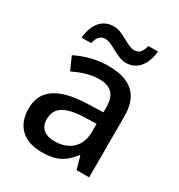

<svg xmlns="http://www.w3.org/2000/svg" viewBox="-177 -862 927 992"><g transform="rotate(30 287.0 -365.5)"><path d="M99 -606H156C165 -644 181 -662 209 -662C254 -662 306 -607 361 -607C425 -607 469 -656 477 -741H420C411 -704 395 -685 367 -685C323 -685 273 -740 215 -740C151 -740 107 -692 99 -606ZM292 -549C220 -549 152 -528 101 -502L135 -425C181 -447 232 -466 287 -466C352 -466 390 -437 390 -358V-328L298 -325C127 -320 45 -263 45 -153C45 -41 117 10 214 10C304 10 347 -16 394 -75H398L419 0H494V-365C494 -491 427 -549 292 -549ZM317 -257 389 -259V-212C389 -118 327 -72 244 -72C191 -72 154 -96 154 -152C154 -215 194 -252 317 -257Z"/></g></svg>

Font: Noto Sans Gujarati UI Medium
Style: Regular
Weight: 500
Designer: Jelle Bosma - Monotype Design Team, Universal Thirst
Foundry: Monotype Imaging Inc.
Version: Version 2.106